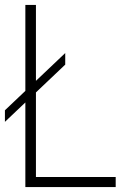

<svg xmlns="http://www.w3.org/2000/svg" viewBox="-22 -760 492 780"><path d="M81 0V-740H124V-41H448V0ZM-2 -265V-312L243 -544.5V-497.5Z"/></svg>

Font: Encode Sans Condensed ExtraLight
Style: Regular
Weight: 200
Width: 3
Designer: Multiple Designers
Foundry: Impallari Type
Version: Version 3.000; ttfautohint (v1.8.3) -l 8 -r 50 -G 200 -x 14 